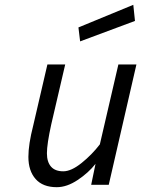

<svg xmlns="http://www.w3.org/2000/svg" viewBox="-20 -768 587 798"><path d="M98 -116Q98 -168 118 -246L177 -500H251L193 -251Q175 -169 175 -131Q175 -95 192 -75.5Q209 -56 243 -56Q276 -56 319 -90.5Q362 -125 395 -168L472 -500H547L432 0H359L377 -87Q348 -50 303 -20Q258 10 216 10Q158 10 128 -24Q98 -58 98 -116ZM306 -654 534 -748 541 -681 313 -596Z"/></svg>

Font: Cairo
Style: Italic
Weight: 400
Italic angle: -13°
Designer: Mohamed Gaber, Accademia di Belle Arti di Urbino and others
Foundry: Kief Type Foundry, Accademia di Belle Arti di Urbino and others
Version: Version 3.011